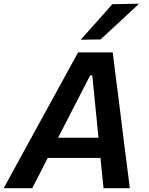

<svg xmlns="http://www.w3.org/2000/svg" viewBox="-48 -988 780 1008"><path d="M-28.5 0Q3 -58 38 -121.8Q73 -185.5 104.5 -243.5L238.5 -487.5Q273 -550.5 302.2 -604Q331.5 -657.5 362 -713H544Q550.5 -658.5 557.2 -605.5Q564 -552.5 572.5 -487L603 -240.5Q610.5 -182.5 618.5 -119.5Q626.5 -56.5 633.5 0H495.5Q491.5 -38.5 487.5 -78.8Q483.5 -119 479.5 -159H202.5Q182.5 -119 161.8 -78.8Q141 -38.5 121 0ZM425.5 -592.5 257 -265H469L436.5 -592.5ZM376 -779.5Q418.5 -827 459.2 -873Q500 -919 541.5 -966L682 -968.5Q630 -920 579.5 -873Q529 -826 480 -781Z"/></svg>

Font: Commissioner SemiBold
Style: Italic
Weight: 600
Italic angle: -12°
Designer: Kostas Bartsokas
Foundry: Kostas Bartsokas
Version: Version 1.000; ttfautohint (v1.8.3)